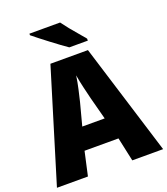

<svg xmlns="http://www.w3.org/2000/svg" viewBox="-164 -1045 1011 1159"><g transform="rotate(-20 341.0 -465.5)"><path d="M484 0 451 -153H233L199 0H0L219 -717H460L682 0ZM414 -295 376 -439Q368 -472 358 -514Q348 -556 341 -598Q335 -556 325.5 -514Q316 -472 308 -439L270 -295ZM359 -931Q375 -909 397 -881.5Q419 -854 441.5 -828.5Q464 -803 479 -784V-771H360Q341 -784 314.5 -803.5Q288 -823 259 -845Q230 -867 204.5 -887Q179 -907 162 -921V-931Z"/></g></svg>

Font: Noto Sans Disp ExtBd
Style: Regular
Weight: 800
Designer: Monotype Design Team
Foundry: Monotype Imaging Inc.
Version: Version 2.000;GOOG;noto-source:20170915:90ef993387c0; ttfaut